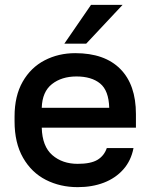

<svg xmlns="http://www.w3.org/2000/svg" viewBox="-20 -760 620 791"><path d="M40 -260V-280Q40 -365 73.5 -423.5Q107 -482 164 -511.5Q221 -541 290 -541Q411 -541 475.5 -476Q540 -411 540 -290V-234H152Q154 -157 195.5 -121Q237 -85 300 -85Q354 -85 381.5 -101.5Q409 -118 420 -150H530Q520 -98 488 -62Q456 -26 408 -7.5Q360 11 300 11Q228 11 169 -19Q110 -49 75 -110Q40 -171 40 -260ZM152 -316H430Q428 -387 392.5 -416Q357 -445 295 -445Q234 -445 194 -413.5Q154 -382 152 -316ZM355 -740H485L335 -580H245Z"/></svg>

Font: .
Style: 
Weight: 500
Designer: A.Korolkova, Vitaly Kuzmin
Foundry: ParaType Ltd
Version: Version 1.000; Glyphs 3.2, build 3192.0